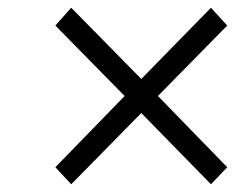

<svg xmlns="http://www.w3.org/2000/svg" viewBox="-20 -498 610 496"><path d="M123 -66 302 -250 123 -432 164 -478 345 -294 525 -478 567 -432 388 -250 567 -66 525 -22 345 -206 164 -22Z"/></svg>

Font: Heuristica
Style: Italic
Weight: 400
Italic angle: -13°
Version: Version 1.0.2